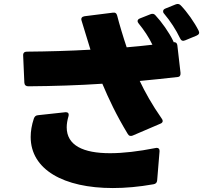

<svg xmlns="http://www.w3.org/2000/svg" viewBox="-20 -890 1040 970"><path d="M915 -686 973 -710C985 -715 989 -723 984 -734C962 -778 925 -830 894 -862C887 -870 878 -872 868 -868L816 -847C808 -844 804 -839 804 -833C804 -829 805 -825 809 -821C841 -783 869 -740 890 -696C895 -685 903 -681 915 -686ZM650 -205 790 -265C798 -268 802 -273 802 -279C802 -283 800 -287 797 -291C748 -361 712 -426 686 -481C752 -487 815 -494 878 -501C889 -502 893 -510 892 -522L876 -661C875 -672 868 -678 857 -677C857 -679 856 -681 855 -683C834 -727 796 -780 765 -813C758 -821 750 -822 740 -818L687 -797C679 -794 675 -789 675 -783C675 -780 677 -776 680 -772C707 -739 732 -702 750 -664C709 -659 666 -655 620 -651C603 -701 582 -771 572 -811C569 -823 562 -828 550 -826L407 -808C394 -806 388 -798 392 -786C405 -745 422 -687 437 -639C333 -633 224 -630 115 -629C103 -629 96 -622 97 -609L103 -472C104 -460 111 -454 123 -454C252 -455 377 -459 497 -467C530 -389 567 -310 625 -214C631 -203 640 -201 650 -205ZM755 41C767 39 773 33 774 21L786 -125C786 -126 786 -127 786 -128C786 -138 781 -143 771 -143C769 -143 767 -142 765 -142C679 -125 602 -116 536 -116C401 -116 317 -155 317 -247C317 -264 320 -282 326 -303C327 -306 327 -309 327 -311C327 -319 322 -323 313 -323C312 -323 311 -323 310 -323L172 -308C161 -307 155 -302 151 -291C140 -258 135 -227 135 -198C135 -33 302 60 550 60C613 60 682 54 755 41Z"/></svg>

Font: LINE Seed JP_OTF ExtraBold
Style: Regular
Weight: 800
Designer: LY Corporation & Fontrix & Fontworks
Version: Version 1.013